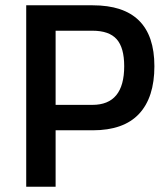

<svg xmlns="http://www.w3.org/2000/svg" viewBox="-20 -705 631 725"><path d="M330 -213H190V0H79V-685H330Q563 -685 563 -455Q563 -337 505 -275Q447 -213 330 -213ZM190 -589V-309H329Q449 -309 449 -455Q449 -525 420.5 -557Q392 -589 329 -589Z"/></svg>

Font: Sunflower Medium
Style: Regular
Weight: 500
Designer: JIKJI
Foundry: JIKJI
Version: Version 1.00